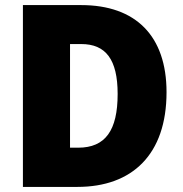

<svg xmlns="http://www.w3.org/2000/svg" viewBox="-20 -734 720 754"><path d="M634 -372C634 -593 513 -714 299 -714H70V0H284C499 0 634 -127 634 -372ZM442 -365C442 -222 394 -154 287 -154H255V-561H299C395 -561 442 -501 442 -365Z"/></svg>

Font: Noto Sans Kannada SemiCondensed Black
Style: Regular
Weight: 900
Width: 4
Designer: Jelle Bosma - Monotype Design Team
Foundry: Monotype Imaging Inc.
Version: Version 2.005